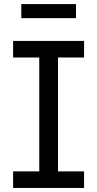

<svg xmlns="http://www.w3.org/2000/svg" viewBox="-20 -930 481 950"><path d="M44.9 0V-82H174.3V-645.5H44.9V-727.5H396V-645.5H267.1V-82H396V0ZM356 -909.7V-840.3H85.4V-909.7Z"/></svg>

Font: Atlassian Sans
Style: Regular
Weight: 400
Designer: Rasmus Andersson
Foundry: Modifications by Atlassian Pty Ltd, manufactured by rsms
Version: Version 4.001;git-9221beed3